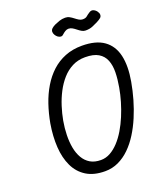

<svg xmlns="http://www.w3.org/2000/svg" viewBox="-201 -1293 1197 1420"><g transform="rotate(-20 397.0 -583.0)"><path d="M377 1.5Q288.5 1.5 230 -35Q171.5 -71.5 140.8 -136.2Q110 -201 104.5 -286.5Q99 -372 115.5 -470Q129 -544.5 152.2 -613Q175.5 -681.5 210.2 -739.2Q245 -797 291.5 -839.8Q338 -882.5 397.5 -906.2Q457 -930 530 -930Q640 -930 702.8 -885.2Q765.5 -840.5 784.8 -756.8Q804 -673 783 -555Q771.5 -489.5 752.5 -423.2Q733.5 -357 707.2 -294.8Q681 -232.5 647.2 -178.8Q613.5 -125 572.2 -84.8Q531 -44.5 482.2 -21.5Q433.5 1.5 377 1.5ZM376 -87Q414.5 -87 449.8 -106.5Q485 -126 516.5 -160Q548 -194 574.8 -238.8Q601.5 -283.5 623 -335Q644.5 -386.5 660.2 -440Q676 -493.5 685 -545.5Q696 -607 697 -660.8Q698 -714.5 682 -755.2Q666 -796 628 -819Q590 -842 523 -842Q467.5 -842 422.5 -819Q377.5 -796 342.8 -756.8Q308 -717.5 282 -667.5Q256 -617.5 238.8 -563.2Q221.5 -509 212 -456.5Q202 -400.5 200.8 -346.5Q199.5 -292.5 208.2 -245.8Q217 -199 237.8 -163.2Q258.5 -127.5 292.5 -107.2Q326.5 -87 376 -87ZM596.5 -1026Q581 -1026 566.5 -1034.5Q552 -1043 538.5 -1054Q525 -1065 510.8 -1073.5Q496.5 -1082 480.5 -1082Q467 -1082 454.2 -1074.2Q441.5 -1066.5 429 -1055Q419.5 -1045.5 407.8 -1046.8Q396 -1048 385.2 -1056.2Q374.5 -1064.5 367.5 -1076.8Q360.5 -1089 360.5 -1101Q360.5 -1115.5 372.5 -1126.5Q384.5 -1137.5 402.5 -1145.5Q419 -1153 439.8 -1160Q460.5 -1167 485.5 -1167Q503.5 -1167 519 -1158.5Q534.5 -1150 548.2 -1139Q562 -1128 576 -1119.5Q590 -1111 605 -1111Q627.5 -1111 638.8 -1121Q650 -1131 668 -1142.5Q685 -1154 700.8 -1147.5Q716.5 -1141 727 -1126.8Q737.5 -1112.5 737.5 -1099.5Q737.5 -1085 727.2 -1076Q717 -1067 693 -1054.5Q675.5 -1046 652.5 -1036Q629.5 -1026 596.5 -1026Z"/></g></svg>

Font: Edu AU VIC WA NT Hand Medium
Style: Regular
Weight: 500
Version: Version 1.001